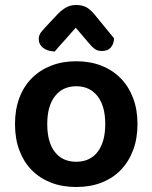

<svg xmlns="http://www.w3.org/2000/svg" viewBox="-20 -733 610 768"><path d="M530 -237Q530 -179 512.5 -132.5Q495 -86 463 -53Q431 -20 386 -2.5Q341 15 285 15Q229 15 184 -2.5Q139 -20 107 -52.5Q75 -85 57.5 -131.5Q40 -178 40 -237Q40 -295 57.5 -341.5Q75 -388 107.5 -420.5Q140 -453 185 -470.5Q230 -488 285 -488Q340 -488 385 -470.5Q430 -453 462.5 -420Q495 -387 512.5 -340.5Q530 -294 530 -237ZM285 -388Q231 -388 200 -348.5Q169 -309 169 -237Q169 -164 199.5 -125Q230 -86 285 -86Q340 -86 370.5 -125.5Q401 -165 401 -237Q401 -309 370 -348.5Q339 -388 285 -388ZM283 -622Q258 -593 239 -572.5Q220 -552 199 -527Q170 -528 152.5 -541.5Q135 -555 135 -576Q135 -592 143.5 -603Q152 -614 168 -631L215 -681Q231 -696 247 -704.5Q263 -713 285 -713Q306 -713 322.5 -705.5Q339 -698 359 -674L436 -580Q436 -559 424 -544Q412 -529 387 -529Q370 -529 358.5 -537.5Q347 -546 336 -560Z"/></svg>

Font: Baloo Bhaina 2 SemiBold
Style: Regular
Weight: 600
Designer: Yesha Goshar, Manish Minz, Shuchita Grover and Ek Type
Foundry: Ek Type
Version: Version 1.640;hotconv 1.0.111;makeotfexe 2.5.65597; ttfautoh